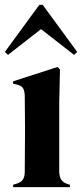

<svg xmlns="http://www.w3.org/2000/svg" viewBox="-32 -771 338 791"><path d="M22 -10 36 -14Q55 -20 62.5 -31.5Q70 -43 70 -64L71 -210V-258L70 -377Q69 -399 62 -409Q55 -419 36 -423L22 -426V-436L205 -495L215 -485L212 -343V-210V-63Q213 -42 220.5 -30.5Q228 -19 246 -13L256 -10V0H22ZM-12 -557 130 -751H144L286 -557L273 -545L137 -651L1 -545Z"/></svg>

Font: DeepMind Serif Display
Style: Regular
Weight: 800
Designer: Frank Grießhammer / Modifications: Colophon Foundry
Foundry: Colophon Foundry
Version: Version 5.002